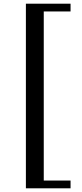

<svg xmlns="http://www.w3.org/2000/svg" viewBox="-20 -811 442 1039"><path d="M361.8 -791V-749H216.8V166H361.8V208H120.1V-791Z"/></svg>

Font: Jacques Francois
Style: Regular
Weight: 400
Designer: Manvel Shmavonyan, Alexei Vanyashin
Foundry: Cyreal (www.cyreal.org)
Version: Version 1.003